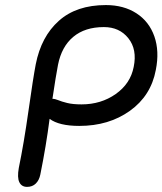

<svg xmlns="http://www.w3.org/2000/svg" viewBox="-20 -771 641 758"><path d="M86.9 -33.2Q65.4 -33.2 56.4 -51.5Q47.4 -69.8 54.2 -107.9Q74.2 -204.6 92.5 -334Q110.8 -463.4 121.1 -517.1Q142.6 -626.5 212.2 -688.7Q281.7 -751 397.9 -751Q468.3 -751 518.6 -718.5Q568.8 -686 589.4 -627.4Q609.9 -568.8 595.2 -495.1Q576.2 -393.1 492.9 -333.5Q409.7 -273.9 293 -273.9Q213.4 -273.9 175.8 -301.8Q162.1 -194.8 139.2 -82Q134.8 -59.6 121.3 -46.4Q107.9 -33.2 86.9 -33.2ZM187 -380.9Q197.3 -380.9 210 -375.5Q222.7 -370.1 245.1 -364.5Q267.6 -358.9 301.8 -358.9Q378.9 -358.9 437 -399.9Q495.1 -440.9 507.8 -506.8Q522 -575.7 486.8 -619.9Q451.7 -664.1 390.1 -664.1Q315.4 -664.1 269.3 -625.5Q223.1 -586.9 209 -515.1Q200.7 -472.7 187 -380.9Z"/></svg>

Font: Shantell Sans Bouncy
Style: Italic
Weight: 400
Italic angle: -11.31°
Designer: Stephen Nixon, Anya Danilova, Shantell Martin
Foundry: Arrow Type
Version: Version 1.006;[9816181b4]